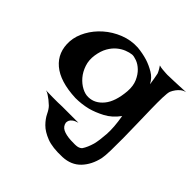

<svg xmlns="http://www.w3.org/2000/svg" viewBox="-182 -673 1003 1003"><g transform="rotate(45 319.5 -171.5)"><path d="M475.6 -414.1Q472.7 -433.6 470.7 -446.8Q468.8 -460 466.8 -467.8Q464.8 -477.5 463.9 -482.4Q461.9 -487.3 459 -493.2Q457 -498 452.6 -504.9Q448.2 -511.7 442.4 -520.5Q455.1 -516.6 468.3 -515.6Q481.4 -514.6 493.2 -513.7Q505.9 -512.7 519.5 -513.7Q533.2 -513.7 550.8 -514.6Q566.4 -515.6 588.4 -516.1Q610.4 -516.6 638.7 -518.6Q622.1 -514.6 610.8 -505.4Q599.6 -496.1 591.8 -485.4Q583 -473.6 577.1 -460Q572.3 -447.3 571.3 -411.6Q570.3 -376 571.3 -327.6Q572.3 -279.3 573.7 -223.6Q575.2 -168 575.7 -117.2Q576.2 -66.4 575.2 -24.9Q574.2 16.6 570.3 36.1Q556.6 97.7 519.5 136.2Q482.4 174.8 421.9 177.7Q348.6 180.7 306.2 164.1Q263.7 147.5 240.2 123.5Q216.8 99.6 205.1 75.2Q193.4 50.8 180.7 38.1Q168.9 27.3 157.2 17.6Q146.5 9.8 135.3 2Q124 -5.9 113.3 -7.8Q141.6 -6.8 164.1 -6.8Q186.5 -6.8 202.1 -6.8Q219.7 -6.8 233.4 -7.8H264.6H353.5Q334 -2 324.2 5.4Q314.5 12.7 310.5 20.5Q306.6 29.3 306.6 38.1Q310.5 61.5 332 72.3Q353.5 83 390.6 85Q426.8 86.9 440.4 83.5Q454.1 80.1 461.9 71.3Q477.5 47.9 488.3 10.7Q496.1 -20.5 499.5 -70.8Q502.9 -121.1 490.2 -194.3Q459 -151.4 418 -129.9Q377 -108.4 339.8 -98.6Q295.9 -87.9 251 -87.9Q132.8 -92.8 74.2 -142.6Q15.6 -192.4 20.5 -276.4Q23.4 -318.4 46.4 -360.4Q69.3 -402.3 106.9 -435.5Q144.5 -468.8 193.4 -488.3Q242.2 -507.8 294.9 -504.9Q335 -501 370.1 -490.2Q400.4 -480.5 430.2 -462.9Q460 -445.3 475.6 -414.1ZM165 -316.4Q159.2 -278.3 170.4 -245.1Q181.6 -211.9 202.1 -188Q222.7 -164.1 248 -150.9Q273.4 -137.7 295.9 -138.7Q342.8 -139.6 377 -181.2Q411.1 -222.7 418 -305.7Q420.9 -346.7 407.7 -376.5Q394.5 -406.2 375 -424.8Q355.5 -443.4 334 -451.2Q312.5 -459 299.8 -458Q282.2 -456.1 261.2 -447.8Q240.2 -439.5 220.7 -423.3Q201.2 -407.2 186 -380.9Q170.9 -354.5 165 -316.4Z"/></g></svg>

Font: Lakki Reddy
Style: Regular
Weight: 400
Designer: Appaji Ambarisha Darbha
Version: Version 1.0.4; ttfautohint (v1.2.42-39fb)